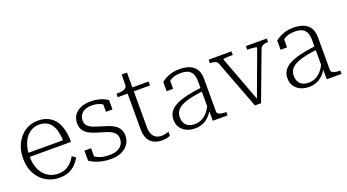

<svg xmlns="http://www.w3.org/2000/svg" viewBox="-50 -1148 3004 1661"><g transform="rotate(-20 1451.5 -318.0)"><path d="M102 -251Q102 -197 116 -155.5Q130 -114 155 -85.5Q180 -57 213.5 -42Q247 -27 286 -27Q330 -27 361.5 -43.5Q393 -60 413 -84Q433 -108 445 -130L478 -106Q460 -74 434 -47.5Q408 -21 371 -5.5Q334 10 285 10Q218 10 163 -22Q108 -54 75.5 -113Q43 -172 43 -253Q43 -332 73.5 -391.5Q104 -451 155.5 -485Q207 -519 272 -519Q324 -519 363 -501.5Q402 -484 428.5 -450Q455 -416 468.5 -365.5Q482 -315 482 -248H83V-285H443L423 -268Q421 -322 411.5 -362.5Q402 -403 383.5 -429.5Q365 -456 337.5 -469.5Q310 -483 272 -483Q235 -483 204 -467Q173 -451 150 -420.5Q127 -390 114.5 -347Q102 -304 102 -251Z M890 -129Q890 -155 878.5 -173Q867 -191 846.5 -202.5Q826 -214 800.5 -222.5Q775 -231 748 -238Q718 -247 689.5 -257Q661 -267 637.5 -282.5Q614 -298 600 -322Q586 -346 586 -382Q586 -423 607 -454Q628 -485 666.5 -502Q705 -519 758 -519Q798 -519 828.5 -512Q859 -505 880.5 -495Q902 -485 915 -475V-389H855V-471Q860 -469 864.5 -465.5Q869 -462 872 -457.5Q875 -453 876.5 -447.5Q878 -442 877 -437Q865 -452 847 -462Q829 -472 806.5 -477.5Q784 -483 758 -483Q700 -483 669.5 -456Q639 -429 639 -389Q639 -362 651 -345Q663 -328 683.5 -317Q704 -306 729.5 -298.5Q755 -291 782 -282Q811 -274 840 -263.5Q869 -253 892.5 -237Q916 -221 929.5 -196.5Q943 -172 943 -136Q943 -96 921 -62.5Q899 -29 857.5 -9.5Q816 10 758 10Q716 10 680 2.5Q644 -5 615.5 -17Q587 -29 565 -45V-137H626V-29Q618 -36 613 -42.5Q608 -49 605.5 -55Q603 -61 603 -67Q603 -73 604 -79Q624 -61 647.5 -49Q671 -37 698.5 -32Q726 -27 758 -27Q799 -27 828 -39Q857 -51 873.5 -74Q890 -97 890 -129Z M994 -473V-505H999Q1028 -505 1049 -509Q1070 -513 1081 -524Q1092 -535 1092 -556L1126 -509H1291V-473ZM1142 -144Q1142 -103 1154.5 -77.5Q1167 -52 1188.5 -40.5Q1210 -29 1238 -29Q1258 -29 1274.5 -33.5Q1291 -38 1304 -42V-5Q1295 -1 1283.5 2.5Q1272 6 1258.5 8Q1245 10 1230 10Q1193 10 1159.5 -4Q1126 -18 1105.5 -52Q1085 -86 1085 -144V-495L1091 -502L1093 -646H1142Z M1708 -305V-271Q1652 -265 1608 -256Q1564 -247 1532 -235.5Q1500 -224 1479.5 -208Q1459 -192 1449 -171.5Q1439 -151 1439 -124Q1439 -95 1450.5 -72.5Q1462 -50 1485 -38Q1508 -26 1542 -26Q1582 -26 1613.5 -44Q1645 -62 1668 -92.5Q1691 -123 1705 -159L1707 -106Q1690 -71 1664.5 -45Q1639 -19 1606 -4.5Q1573 10 1532 10Q1488 10 1453.5 -6.5Q1419 -23 1399.5 -53Q1380 -83 1380 -123Q1380 -165 1400.5 -195Q1421 -225 1462 -246Q1503 -267 1564.5 -281.5Q1626 -296 1708 -305ZM1697 0V-109H1694V-360Q1694 -408 1680 -434.5Q1666 -461 1640 -472Q1614 -483 1577 -483Q1523 -483 1489 -464Q1455 -445 1436 -418Q1435 -426 1437 -434Q1439 -442 1443 -449Q1447 -456 1453.5 -461Q1460 -466 1469 -467V-377H1409V-462Q1424 -474 1447.5 -487.5Q1471 -501 1504 -510Q1537 -519 1579 -519Q1613 -519 1643.5 -511.5Q1674 -504 1698 -487Q1722 -470 1736 -441Q1750 -412 1750 -368V-66Q1750 -53 1761 -45Q1772 -37 1790 -34Q1808 -31 1832 -31H1833V0Z M2274 -463Q2273 -468 2260.5 -470.5Q2248 -473 2229 -474.5Q2210 -476 2189 -476H2187V-509H2379V-476H2377Q2360 -476 2346 -473Q2332 -470 2322 -462.5Q2312 -455 2306 -440L2141 0H2085L1917 -443Q1912 -457 1902.5 -464Q1893 -471 1879 -473.5Q1865 -476 1847 -476H1844V-509H2054V-476H2052Q2031 -476 2011 -475Q1991 -474 1978 -472.5Q1965 -471 1965 -467L2127 -34L2116 -35Z M2757 -305V-271Q2701 -265 2657 -256Q2613 -247 2581 -235.5Q2549 -224 2528.5 -208Q2508 -192 2498 -171.5Q2488 -151 2488 -124Q2488 -95 2499.5 -72.5Q2511 -50 2534 -38Q2557 -26 2591 -26Q2631 -26 2662.5 -44Q2694 -62 2717 -92.5Q2740 -123 2754 -159L2756 -106Q2739 -71 2713.5 -45Q2688 -19 2655 -4.5Q2622 10 2581 10Q2537 10 2502.5 -6.5Q2468 -23 2448.5 -53Q2429 -83 2429 -123Q2429 -165 2449.5 -195Q2470 -225 2511 -246Q2552 -267 2613.5 -281.5Q2675 -296 2757 -305ZM2746 0V-109H2743V-360Q2743 -408 2729 -434.5Q2715 -461 2689 -472Q2663 -483 2626 -483Q2572 -483 2538 -464Q2504 -445 2485 -418Q2484 -426 2486 -434Q2488 -442 2492 -449Q2496 -456 2502.5 -461Q2509 -466 2518 -467V-377H2458V-462Q2473 -474 2496.5 -487.5Q2520 -501 2553 -510Q2586 -519 2628 -519Q2662 -519 2692.5 -511.5Q2723 -504 2747 -487Q2771 -470 2785 -441Q2799 -412 2799 -368V-66Q2799 -53 2810 -45Q2821 -37 2839 -34Q2857 -31 2881 -31H2882V0Z"/></g></svg>

Font: Roboto Serif 36pt ExtraLight
Style: Regular
Weight: 250
Designer: Greg Gazdowicz
Foundry: Commercial Type
Version: Version 1.008